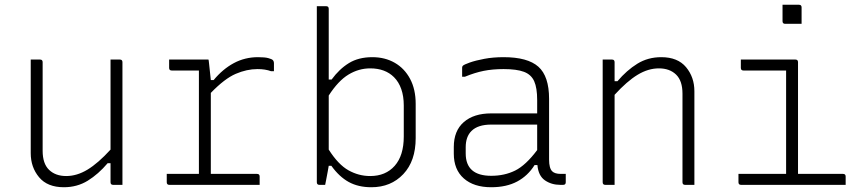

<svg xmlns="http://www.w3.org/2000/svg" viewBox="-20 -776 3640 806"><path d="M148 -526Q159 -526 159 -515V-143Q159 -89 186 -63Q213 -37 258 -37Q303 -37 347.5 -64Q392 -91 444 -148V-526H483Q494 -526 494 -515V0H455Q444 0 444 -11V-91H432Q393 -45 348.5 -17.5Q304 10 248 10Q179 10 144 -32Q109 -74 109 -133V-526Z M680 -46H815V-480H701Q690 -480 690 -491V-526H855Q856 -526 857.5 -510.5Q859 -495 865 -440H877Q915 -486 961.5 -511Q1008 -536 1063 -536Q1092 -536 1106.5 -532Q1121 -528 1125 -524Q1130 -519 1130 -510V-477H1118Q1094 -486 1061 -486Q1016 -486 969.5 -466Q923 -446 865 -386V-46H1059Q1070 -46 1070 -35V0H691Q680 0 680 -11Z M1345 0H1321Q1310 0 1310 -11V-750H1349Q1360 -750 1360 -739V-442H1372Q1404 -486 1444.5 -511Q1485 -536 1543 -536Q1596 -536 1637 -512.5Q1678 -489 1701.5 -445Q1725 -401 1725 -340V-196Q1725 -100 1673 -45Q1621 10 1539 10Q1484 10 1444 -12Q1404 -34 1371 -80H1360Q1359 -74 1355.5 -54.5Q1352 -35 1348.5 -17.5Q1345 0 1345 0ZM1534 -489Q1486 -489 1443 -463Q1400 -437 1360 -375V-148Q1400 -85 1443 -61Q1486 -37 1534 -37Q1599 -37 1637 -80Q1675 -123 1675 -203V-333Q1675 -372 1664.5 -402Q1654 -432 1634 -452Q1597 -489 1534 -489Z M2285 -361V-106Q2285 -70 2298 -57Q2309 -46 2334 -46H2355V-11Q2355 0 2344 0H2332Q2295 0 2267.5 -19Q2240 -38 2236 -83H2224Q2196 -38 2151 -14Q2106 10 2042 10Q1969 10 1927 -27Q1885 -64 1885 -131V-159Q1885 -227 1927 -263.5Q1969 -300 2042 -300H2235V-356Q2235 -407 2222.5 -435Q2210 -463 2179.5 -474.5Q2149 -486 2094 -486Q2048 -486 2010.5 -478.5Q1973 -471 1932 -454H1920V-492Q1920 -497 1923 -500Q1928 -505 1952 -513.5Q1976 -522 2013 -529Q2050 -536 2094 -536Q2195 -536 2240 -496Q2285 -456 2285 -361ZM1935 -132Q1935 -38 2042 -38Q2098 -38 2142.5 -60Q2187 -82 2235 -146V-253H2042Q1986 -253 1959 -226Q1935 -202 1935 -158Z M2560 0H2521Q2510 0 2510 -11V-526H2549Q2560 -526 2560 -515V-435H2572Q2611 -481 2655.5 -508.5Q2700 -536 2756 -536Q2825 -536 2860 -494Q2895 -452 2895 -393V0H2856Q2845 0 2845 -11V-383Q2845 -437 2818 -463Q2791 -489 2746 -489Q2701 -489 2656.5 -462Q2612 -435 2560 -378Z M3080 -46H3280V-480H3101Q3090 -480 3090 -491V-526H3319Q3330 -526 3330 -515V-46H3519Q3530 -46 3530 -35V0H3091Q3080 0 3080 -11ZM3265 -756H3334Q3345 -756 3345 -745V-676H3276Q3265 -676 3265 -687Z"/></svg>

Font: Recursive Mn Lnr St Lt
Style: Regular
Weight: 300
Monospace: yes
Version: Version 1.079;hotconv 1.0.112;makeotfexe 2.5.65598; ttfautoh